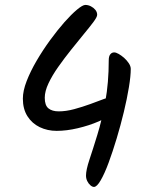

<svg xmlns="http://www.w3.org/2000/svg" viewBox="-20 -744 591 776"><path d="M208.8 -215.1Q171.7 -215.1 140.5 -230.1Q109.3 -245.2 90.8 -274.4Q72.4 -303.6 72.4 -345.3Q72.4 -376.8 87.7 -416.3Q103 -455.7 127.9 -498.4Q152.9 -541.1 182.2 -581.3Q211.5 -621.5 239.9 -653.8Q268.4 -686 291.3 -705.1Q314.1 -724.1 324.9 -724.1Q336.3 -724.1 347.2 -718.6Q358 -713.1 365.3 -704.3Q372.7 -695.4 372.7 -684Q372.7 -675.3 357.2 -654.5Q341.7 -633.8 317.6 -604.8Q293.5 -575.7 266.8 -542Q240 -508.4 215.6 -473.9Q191.2 -439.5 176.1 -407.4Q160.9 -375.2 160.9 -348.9Q160.9 -318.1 175.8 -306Q190.7 -293.9 217.4 -293.9Q246.7 -293.9 280 -302.9Q313.3 -311.9 344.8 -323.4Q376.3 -334.9 399.9 -343.9Q423.6 -352.9 433.4 -352.9Q449.2 -352.9 458.3 -346.2Q467.4 -339.5 467.4 -324.7Q467.4 -308.1 442.5 -289Q417.7 -269.9 378.6 -253.2Q339.6 -236.4 294.4 -225.8Q249.3 -215.1 208.8 -215.1ZM508.5 -465.4Q508.5 -436.7 500.9 -390.8Q493.4 -344.9 480.5 -291.4Q467.6 -237.8 451.5 -184.3Q435.4 -130.8 419 -86.4Q402.6 -42.1 387 -15.3Q371.5 11.5 359.8 11.5Q353 11.5 345.3 4.8Q337.6 -1.8 332.6 -12.2Q327.6 -22.6 327.6 -34.4Q327.6 -57 341.4 -98.5Q355.3 -140 373.5 -199.3Q391.8 -258.6 405.6 -334Q419.5 -409.5 419.5 -500.2Q419.5 -516.9 425.8 -524.5Q432 -532.2 441.4 -532.2Q448.9 -532.2 459.9 -525.9Q470.9 -519.6 482.1 -509.7Q493.2 -499.7 500.9 -487.9Q508.5 -476.1 508.5 -465.4Z"/></svg>

Font: Kalam Variable Light
Style: Regular
Weight: 300
Designer: Lipi Raval, Jonny Pinhorn
Foundry: Indian Type Foundry
Version: Version 3.000